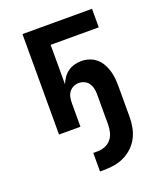

<svg xmlns="http://www.w3.org/2000/svg" viewBox="-140 -608 780 934"><g transform="rotate(-20 250.0 -141.5)"><path d="M236 237H215V141H236Q256 141 275 134Q294 127 307 111.5Q320 96 325 76Q330 56 330 36V-123Q330 -138 326.5 -152.5Q323 -167 315 -178.5Q307 -190 293 -196.5Q279 -203 265 -203Q250 -203 236.5 -196.5Q223 -190 214.5 -178.5Q206 -167 203 -152.5Q200 -138 200 -123V0H89V-520H449V-424H200V-220Q207 -237 217.5 -252.5Q228 -268 243 -278.5Q258 -289 276 -294Q294 -299 313 -299Q333 -299 353 -292.5Q373 -286 388.5 -273Q404 -260 414.5 -242Q425 -224 431 -204Q437 -184 439 -164Q441 -144 441 -123V36Q441 63 436 90Q431 117 418.5 141.5Q406 166 386 185Q366 204 341.5 216Q317 228 290 232.5Q263 237 236 237Z"/></g></svg>

Font: Iosevka Fixed
Style: Bold
Weight: 700
Monospace: yes
Designer: Belleve Invis
Foundry: Belleve Invis
Version: Version 32.3.0